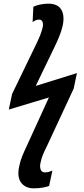

<svg xmlns="http://www.w3.org/2000/svg" viewBox="-20 -788 459 1048"><path d="M165 240Q118 240 95 208.5Q72 177 85 119Q90 92 101.5 64Q113 36 125 11L247 -256L28 -190L46 -275L180 -552Q204 -601 213 -639Q217 -659 211.5 -670Q206 -681 194 -681Q175 -681 158 -667L162 -751Q178 -759 201 -763.5Q224 -768 243 -768Q295 -768 314.5 -735.5Q334 -703 322 -647Q315 -617 303 -588Q291 -559 276 -528L175 -319L400 -389L382 -304L235 12Q223 35 214.5 56Q206 77 202 97Q196 120 201.5 136.5Q207 153 226 153Q239 153 248.5 149.5Q258 146 266 143L248 227Q239 231 216 235.5Q193 240 165 240Z"/></svg>

Font: Noto Sans ExtraCondensed SemiBold
Style: Italic
Weight: 600
Width: 2
Italic angle: -12°
Designer: Monotype Design Team
Foundry: Monotype Imaging Inc.
Version: Version 2.013; ttfautohint (v1.8.4.7-5d5b)